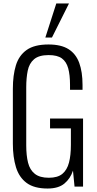

<svg xmlns="http://www.w3.org/2000/svg" viewBox="-20 -1074 559 1105"><path d="M254 11Q177 11 133.5 -21Q90 -53 72 -111.5Q54 -170 54 -247V-563Q54 -641 71.5 -698Q89 -755 133.5 -786.5Q178 -818 259 -818Q332 -818 374.5 -791Q417 -764 436 -712Q455 -660 455 -585V-557H383V-585Q383 -643 372.5 -681Q362 -719 336 -738Q310 -757 260 -757Q204 -757 176 -733Q148 -709 139.5 -667Q131 -625 131 -571V-238Q131 -179 141.5 -137.5Q152 -96 180.5 -73.5Q209 -51 261 -51Q312 -51 339 -73.5Q366 -96 377 -138Q388 -180 388 -240V-335H268V-392H458V0H409L400 -92Q385 -46 350.5 -17.5Q316 11 254 11ZM241 -858 304 -1054H377L279 -858Z"/></svg>

Font: Oswald Light
Style: Regular
Weight: 300
Designer: Vernon Adams
Foundry: Vernon Adams
Version: Version 4.103;gftools[0.9.33.dev8+g029e19f]